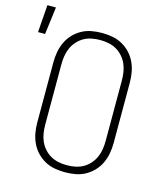

<svg xmlns="http://www.w3.org/2000/svg" viewBox="-144 -900 863 1000"><g transform="rotate(15 288.0 -400.5)"><path d="M300 8Q272 8 244 3Q216 -2 191.5 -15.5Q167 -29 147.5 -49.5Q128 -70 116 -95.5Q104 -121 99 -149Q94 -177 94 -205V-530Q94 -558 99 -586Q104 -614 116 -639.5Q128 -665 147.5 -685.5Q167 -706 191.5 -719.5Q216 -733 244 -738Q272 -743 300 -743Q328 -743 356 -738Q384 -733 408.5 -719.5Q433 -706 452.5 -685.5Q472 -665 484 -639.5Q496 -614 501 -586Q506 -558 506 -530V-205Q506 -177 501 -149Q496 -121 484 -95.5Q472 -70 452.5 -49.5Q433 -29 408.5 -15.5Q384 -2 356 3Q328 8 300 8ZM300 -30Q323 -30 345.5 -34.5Q368 -39 387.5 -50Q407 -61 422.5 -78.5Q438 -96 447 -116.5Q456 -137 459.5 -159.5Q463 -182 463 -205V-530Q463 -553 459.5 -575.5Q456 -598 447 -618.5Q438 -639 422.5 -656.5Q407 -674 387.5 -685Q368 -696 345.5 -700.5Q323 -705 300 -705Q277 -705 254.5 -700.5Q232 -696 212.5 -685Q193 -674 177.5 -656.5Q162 -639 153 -618.5Q144 -598 140.5 -575.5Q137 -553 137 -530V-205Q137 -182 140.5 -159.5Q144 -137 153 -116.5Q162 -96 177.5 -78.5Q193 -61 212.5 -50Q232 -39 254.5 -34.5Q277 -30 300 -30ZM-24 -661 -13 -809H33L14 -661Z"/></g></svg>

Font: Iosevka Etoile Extralight
Style: Regular
Weight: 200
Designer: Belleve Invis
Foundry: Belleve Invis
Version: Version 22.1.2; ttfautohint (v1.8.4)